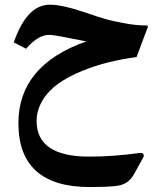

<svg xmlns="http://www.w3.org/2000/svg" viewBox="-20 -442 673 804"><path d="M354 213.9C207 213.9 133.3 164.1 133.3 64.9C133.3 2 170.9 -54.2 225.6 -92.8C252.9 -111.8 285.2 -129.4 322.8 -144.5C397 -175.3 471.2 -191.9 551.8 -203.1L598.6 -327.6C600.6 -333 598.6 -335.4 592.3 -335.4C564 -335.4 533.7 -338.4 501 -344.7C468.3 -350.6 440.9 -356.4 419.9 -362.8C398.9 -369.1 373.5 -377 344.7 -387.2C276.4 -410.6 224.6 -422.4 189.5 -422.4C122.6 -422.4 74.2 -368.2 37.6 -264.6L89.4 -237.8C122.1 -276.4 154.3 -295.9 186 -295.9C193.4 -295.9 205.6 -294.4 222.7 -291.5C239.7 -288.6 260.7 -284.7 286.6 -279.3C312.5 -273.9 330.6 -270.5 341.3 -268.6C151.9 -201.7 57.1 -87.9 57.1 73.7C57.1 252 156.7 341.3 356.4 341.3C401.4 341.3 437.5 339.8 464.8 336.9C499.5 333.5 524.9 317.4 541 287.6L578.6 219.7C586.4 206.5 581.1 196.3 563.5 198.7C488.8 209 418.9 213.9 354 213.9Z"/></svg>

Font: Sahel SemiBold
Style: Bold
Weight: 600
Foundry: Saber Rastikerdar (saber.rastikerdar@gmail.com)
Version: Version 3.4.0